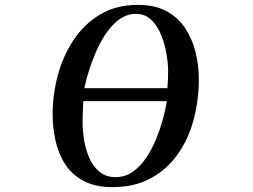

<svg xmlns="http://www.w3.org/2000/svg" viewBox="-20 -770 1040 788"><path d="M322 -355H665Q660 -324 649 -283Q638 -242 621 -200Q604 -158 580 -122.5Q556 -87 525 -65Q494 -43 454 -43Q414 -43 387.5 -65.5Q361 -88 346 -123Q331 -158 325 -196Q319 -234 319 -265Q319 -310 322 -355ZM670 -479Q670 -444 667 -408H326Q332 -437 344 -476.5Q356 -516 374 -557.5Q392 -599 416 -634Q440 -669 470.5 -691Q501 -713 538 -713Q576 -713 601.5 -688Q627 -663 642 -625Q657 -587 663.5 -547.5Q670 -508 670 -479ZM796 -443Q796 -503 782 -558Q768 -613 738.5 -656.5Q709 -700 661.5 -725Q614 -750 546 -750Q456 -750 390 -710Q324 -670 281 -604.5Q238 -539 217 -460Q196 -381 196 -302Q196 -242 209 -187.5Q222 -133 250.5 -91.5Q279 -50 326 -26Q373 -2 441 -2Q534 -2 601 -39.5Q668 -77 711.5 -140Q755 -203 775.5 -282Q796 -361 796 -443Z"/></svg>

Font: UoqMunThenKhung
Style: Regular
Weight: 400
Designer: Font-Kai, 金井和夫, 宇文滿月
Foundry: Kazuo Kanai, Moonlit Owen
Version: Version 1.197